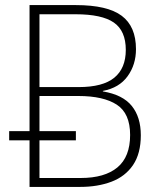

<svg xmlns="http://www.w3.org/2000/svg" viewBox="-20 -734 625 754"><path d="M96 0V-183H16V-219H96V-714H278Q402 -714 458 -672Q514 -630 514 -541Q514 -480 481 -434.5Q448 -389 384 -377V-375Q462 -362 497.5 -318Q533 -274 533 -203Q533 -131 502.5 -86Q472 -41 418 -20.5Q364 0 295 0ZM135 -392H289Q384 -392 429 -429Q474 -466 474 -538Q474 -613 427 -645.5Q380 -678 277 -678H135ZM135 -35H297Q391 -35 441 -76.5Q491 -118 491 -204Q491 -289 438.5 -323Q386 -357 288 -357H135V-219H278V-183H135Z"/></svg>

Font: Noto Sans Disp ExtLt
Style: Regular
Weight: 200
Designer: Monotype Design Team
Foundry: Monotype Imaging Inc.
Version: Version 2.000;GOOG;noto-source:20170915:90ef993387c0